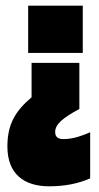

<svg xmlns="http://www.w3.org/2000/svg" viewBox="-20 -514 349 675"><path d="M79 -494V-328H271V-494ZM6 1C6 98 65 141 153 141C203 141 252 133 297 113V-49C274 -39 239 -25 204 -25C183 -25 174 -33 174 -50C174 -78 202 -100 259 -131V-293H91V-172C36 -125 6 -80 6 1Z"/></svg>

Font: Blinker Headline
Style: Regular
Weight: 900
Width: 4
Designer: Juergen Huber
Foundry: supertype
Version: Version 1.015;PS 1.15;hotconv 1.0.88;makeotf.lib2.5.647800